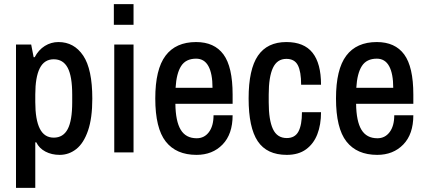

<svg xmlns="http://www.w3.org/2000/svg" viewBox="-20 -743 2075 936"><path d="M58 173V-526H132L144 -464H149Q168 -500 198.5 -519Q229 -538 265 -538Q341 -538 385.5 -472Q430 -406 430 -262Q430 -167 409 -106Q388 -45 352 -16.5Q316 12 271 12Q232 12 201.5 -4Q171 -20 157 -49H152V173ZM242 -72Q288 -72 310 -113.5Q332 -155 332 -244V-282Q332 -371 310 -412.5Q288 -454 242 -454Q196 -454 174 -410.5Q152 -367 152 -282V-245Q152 -160 174 -116Q196 -72 242 -72Z M537 0V-526H631V0ZM535 -622V-723H631V-622Z M938 12Q839 12 788 -53Q737 -118 737 -263Q737 -405 787 -471.5Q837 -538 936 -538Q1025 -538 1069.5 -477.5Q1114 -417 1114 -282V-237H835Q836 -152 861 -110.5Q886 -69 939 -69Q976 -69 998.5 -99Q1021 -129 1021 -181H1114Q1114 -89 1065 -38.5Q1016 12 938 12ZM836 -315H1016Q1016 -384 996 -420.5Q976 -457 936 -457Q886 -457 863 -421Q840 -385 836 -315Z M1378 12Q1281 12 1236.5 -54.5Q1192 -121 1192 -263Q1192 -405 1237.5 -471.5Q1283 -538 1376 -538Q1462 -538 1503.5 -486Q1545 -434 1545 -330H1448Q1448 -394 1432 -425Q1416 -456 1376 -456Q1331 -456 1310.5 -412Q1290 -368 1290 -282V-244Q1290 -158 1310.5 -114Q1331 -70 1378 -70Q1418 -70 1435 -102Q1452 -134 1452 -196H1545Q1545 -135 1527 -88.5Q1509 -42 1472 -15Q1435 12 1378 12Z M1819 12Q1720 12 1669 -53Q1618 -118 1618 -263Q1618 -405 1668 -471.5Q1718 -538 1817 -538Q1906 -538 1950.5 -477.5Q1995 -417 1995 -282V-237H1716Q1717 -152 1742 -110.5Q1767 -69 1820 -69Q1857 -69 1879.5 -99Q1902 -129 1902 -181H1995Q1995 -89 1946 -38.5Q1897 12 1819 12ZM1717 -315H1897Q1897 -384 1877 -420.5Q1857 -457 1817 -457Q1767 -457 1744 -421Q1721 -385 1717 -315Z"/></svg>

Font: Archivo Narrow Medium
Style: Regular
Weight: 500
Designer: Hector Gatti
Foundry: Omnibus-Type
Version: Version 3.002